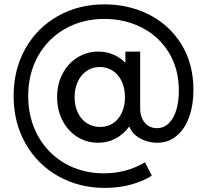

<svg xmlns="http://www.w3.org/2000/svg" viewBox="-20 -748 972 901"><path d="M43.9 -297.9Q43.9 -421.9 99.1 -519.8Q154.3 -617.7 251.5 -672.6Q348.6 -727.5 469.7 -727.5Q585 -727.5 680.4 -679Q775.9 -630.4 831.8 -539.3Q887.7 -448.2 887.7 -326.2Q887.7 -254.4 867.2 -198Q846.7 -141.6 808.3 -109.9Q770 -78.1 717.8 -78.1Q690.4 -78.1 663.6 -87.2Q636.7 -96.2 616.2 -113.3Q595.7 -130.4 587.9 -152.3H585Q559.1 -117.2 522 -97.7Q484.9 -78.1 440.4 -78.1Q386.2 -78.1 342.3 -106Q298.3 -133.8 273.2 -182.9Q248 -231.9 248 -292Q248 -353.5 273.7 -402.3Q299.3 -451.2 343.8 -478.5Q388.2 -505.9 441.4 -505.9Q478.5 -505.9 510.7 -492.4Q543 -479 567.4 -454.1H568.4V-505.9H637.7V-240.2Q637.7 -211.4 647.9 -190.2Q658.2 -168.9 676 -157.7Q693.8 -146.5 715.8 -146.5Q748 -146.5 771.5 -168.9Q794.9 -191.4 807.1 -231.2Q819.3 -271 819.3 -322.3Q819.3 -424.3 772.7 -500.7Q726.1 -577.1 646.2 -618.2Q566.4 -659.2 469.7 -659.2Q367.2 -659.2 285.9 -613Q204.6 -566.9 158.4 -484.6Q112.3 -402.3 112.3 -297.9Q112.3 -193.4 158 -110.6Q203.6 -27.8 284.7 18.8Q365.7 65.4 467.8 65.4Q572.8 65.4 660.2 13.7L692.4 76.2Q656.7 100.1 599.1 116.9Q541.5 133.8 471.7 133.8Q351.6 133.8 253.9 79.1Q156.2 24.4 100.1 -74Q43.9 -172.4 43.9 -297.9ZM566.4 -292Q566.4 -334 551.3 -366.2Q536.1 -398.4 509.3 -416Q482.4 -433.6 448.2 -433.6Q413.6 -433.6 386.7 -415.3Q359.9 -397 345 -364.7Q330.1 -332.5 330.1 -292Q330.1 -251.5 345 -219.7Q359.9 -188 387.2 -170.2Q414.6 -152.3 450.2 -152.3Q484.9 -152.3 511.2 -170.2Q537.6 -188 552 -219.7Q566.4 -251.5 566.4 -292Z"/></svg>

Font: Reddit Sans Chocolate
Style: Regular
Weight: 400
Designer: Stephen Hutchings
Foundry: Reddit
Version: Version 1.013